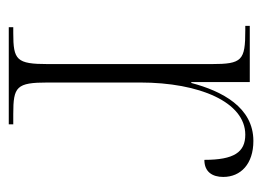

<svg xmlns="http://www.w3.org/2000/svg" viewBox="-98 -486 584 427"><g transform="rotate(90 193.5 -272.0)"><path d="M40 0H256V-10H233C172 -10 163 -17 163 -87V-292C163 -425 207 -526 279 -526C318 -526 335 -501 335 -435C362 -435 373 -453 373 -477C373 -516 344 -544 293 -544C218 -544 182 -474 164 -406H162V-536H37V-526H47C114 -526 122 -519 122 -451V-87C122 -17 113 -10 53 -10H40Z"/></g></svg>

Font: Noto Serif Display SemiCondensed ExtraLight
Style: Regular
Weight: 200
Width: 4
Designer: Monotype Design Team
Foundry: Monotype Imaging Inc.
Version: Version 2.009